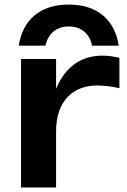

<svg xmlns="http://www.w3.org/2000/svg" viewBox="-20 -829 562 849"><path d="M508 -573C486 -579 458 -583 433 -583C330 -583 264 -524 228 -436V-568H73V0H228V-249C228 -385 306 -451 409 -451C438 -451 475 -447 508 -439ZM505 -627C488 -741 410 -809 284 -809C158 -809 80 -741 63 -627H181C192 -680 230 -712 284 -712C339 -712 377 -680 387 -627Z"/></svg>

Font: Bounded Med
Style: Regular
Weight: 500
Designer: Vlad Churkin
Version: Version 3.0